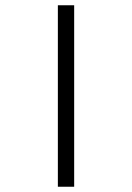

<svg xmlns="http://www.w3.org/2000/svg" viewBox="-20 -664 502 730"><path d="M200 -644H262V46H200Z"/></svg>

Font: Bigshot One
Style: Regular
Weight: 400
Designer: Gesine Todt
Foundry: Gesine Todt
Version: Version 1.001